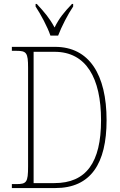

<svg xmlns="http://www.w3.org/2000/svg" viewBox="-20 -951 609 971"><path d="M235 -771H274C291 -816 324 -880 350 -918V-931H344C303 -888 280 -860 256 -812C230 -860 206 -888 166 -931H160V-918C185 -880 220 -816 235 -771ZM40 0H260C439 0 519 -124 519 -343C519 -574 431 -714 259 -714H40V-694H62C114 -694 122 -685 122 -608V-109C122 -28 114 -20 62 -20H40ZM255 -25H150V-689H256C416 -689 491 -556 491 -343C491 -129 416 -25 255 -25Z"/></svg>

Font: Noto Serif Myanmar Condensed Thin
Style: Regular
Weight: 100
Width: 3
Designer: Ben Mitchell and the Monotype Design Team
Foundry: Monotype Imaging Inc.
Version: Version 2.106